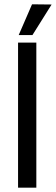

<svg xmlns="http://www.w3.org/2000/svg" viewBox="-20 -873 260 893"><path d="M67 -710 129 -853 220 -852 131 -710ZM149 0H64V-675H149Z"/></svg>

Font: Gemunu Libre Medium
Style: Regular
Weight: 500
Designer: Puspanada Ekanayake, Sola Matas, Pathum Egodawatta, Kosala Senevirathne
Foundry: mooniak
Version: Version 1.100